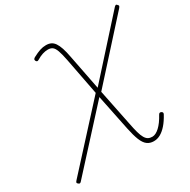

<svg xmlns="http://www.w3.org/2000/svg" viewBox="-219 -1221 1430 1444"><g transform="rotate(-30 496.0 -499.0)"><path d="M710 17Q677 17 653.5 -0.5Q630 -18 613.5 -59Q597 -100 583 -168L520 -476L80 6Q73 13 68 13Q63 13 55 6Q48 0 48.5 -5Q49 -10 58 -20L512 -517L450 -839Q439 -895 428 -925.5Q417 -956 402 -967.5Q387 -979 362 -979Q340 -979 316 -971.5Q292 -964 266 -948Q256 -942 250 -943Q244 -944 239 -954Q236 -962 238.5 -967Q241 -972 250 -978Q288 -998 314 -1006.5Q340 -1015 366 -1015Q391 -1015 409 -1006.5Q427 -998 440.5 -978.5Q454 -959 465 -926Q476 -893 485 -844L544 -543L961 -1006Q969 -1014 974.5 -1014.5Q980 -1015 986 -1006Q993 -1000 992 -995Q991 -990 983 -980L552 -503L615 -193Q625 -141 634.5 -107Q644 -73 655.5 -53.5Q667 -34 681.5 -26Q696 -18 717 -18Q746 -18 779 -48.5Q812 -79 843 -136Q847 -144 853 -146.5Q859 -149 867 -145Q875 -141 877 -135Q879 -129 874 -120Q849 -74 822.5 -44Q796 -14 768.5 1.5Q741 17 710 17Z"/></g></svg>

Font: Playwrite MX Thin
Style: Regular
Weight: 250
Designer: Veronika Burian, José Scaglione
Foundry: TypeTogether
Version: Version 1.002